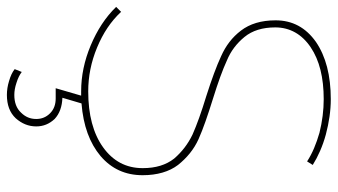

<svg xmlns="http://www.w3.org/2000/svg" viewBox="-228 -516 956 543"><g transform="rotate(90 249.5 -245.0)"><path d="M83 -459C65 -481 56 -510 56 -546C56 -587 75 -621 112 -646C149 -671 198 -683 259 -683C290 -683 322 -679 354 -671C385 -662 412 -651 435 -636L445 -652C421 -667 392 -680 359 -689C325 -698 292 -703 259 -703C192 -703 138 -689 97 -661C56 -632 36 -594 36 -547C36 -506 46 -474 65 -449C84 -424 108 -406 137 -393C165 -380 203 -366 250 -351C296 -337 332 -324 359 -312C386 -299 408 -282 427 -260C445 -237 454 -208 454 -171C454 -124 434 -87 395 -59C356 -31 303 -17 237 -17C195 -17 154 -25 113 -42C72 -59 39 -81 12 -110L-2 -96C27 -66 64 -42 107 -24C150 -6 193 3 237 3H249L228 75H257C274 75 288 80 299 91C310 102 315 115 315 130C315 147 309 161 297 173C285 186 268 192 247 192C236 192 225 190 213 186C200 182 190 177 182 171L174 191C183 198 194 203 208 207C221 211 234 213 247 213C275 213 297 205 313 188C328 171 336 152 336 130C336 110 329 93 315 78C300 64 280 57 255 56L271 2C334 -3 383 -21 420 -52C456 -83 474 -122 474 -171C474 -212 464 -246 445 -271C425 -296 401 -316 372 -329C343 -342 305 -355 257 -370C212 -384 176 -397 150 -409C123 -420 101 -437 83 -459Z"/></g></svg>

Font: Argentum Sans Thin
Style: Regular
Weight: 250
Designer: Julieta Ulanovsky
Foundry: Julieta Ulanovsky
Version: Version 5.001;February 15, 2019;FontCreator 11.5.0.2425 64-b